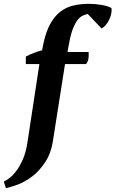

<svg xmlns="http://www.w3.org/2000/svg" viewBox="-93 -772 604 1004"><path d="M113 -437H42V-476Q62 -487 84.5 -495.5Q107 -504 127 -509L134 -544Q147 -606 169.5 -646.5Q192 -687 222 -710.5Q252 -734 290 -743Q328 -752 372 -752Q404 -752 437 -746.5Q470 -741 490 -730Q492 -716 488.5 -699.5Q485 -683 477.5 -668Q470 -653 460 -641Q450 -629 438 -623L366 -699Q352 -696 338.5 -689.5Q325 -683 313 -668Q301 -653 289.5 -625Q278 -597 269 -550L260 -500H370Q372 -489 370 -469.5Q368 -450 357 -437H247L185 -43Q175 28 144 75Q113 122 75.5 150.5Q38 179 0 193Q-38 207 -62 212L-73 178Q-61 172 -43 158.5Q-25 145 -7 121Q11 97 26.5 61.5Q42 26 50 -24Z"/></svg>

Font: PT Serif
Style: Bold Italic
Weight: 700
Italic angle: -12°
Designer: A.Korolkova, O.Umpeleva, V.Yefimov
Foundry: ParaType Ltd
Version: Version 1.000W OFL